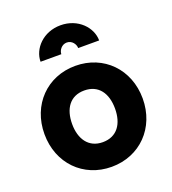

<svg xmlns="http://www.w3.org/2000/svg" viewBox="-136 -839 857 955"><g transform="rotate(-20 292.5 -361.5)"><path d="M292.5 -735.8C199.7 -735.8 137.7 -667.5 137.7 -599.1H247.6C247.6 -619.6 265.6 -644.5 292.5 -644.5C319.8 -644.5 336.9 -619.6 336.9 -599.1H447.8C447.8 -667.5 385.3 -735.8 292.5 -735.8ZM32.7 -253.9C32.7 -99.1 142.6 13.2 292.5 13.2C442.4 13.2 552.7 -99.1 552.7 -253.9C552.7 -408.7 442.4 -521 292.5 -521C142.6 -521 32.7 -408.7 32.7 -253.9ZM179.2 -253.9C179.2 -334.5 216.8 -390.6 292.5 -390.6C368.2 -390.6 406.2 -334.5 406.2 -253.9C406.2 -173.3 368.2 -117.2 292.5 -117.2C216.8 -117.2 179.2 -175.8 179.2 -253.9Z"/></g></svg>

Font: Giphurs ExtraBold
Style: Regular
Weight: 800
Version: Version 1.000